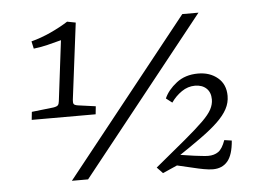

<svg xmlns="http://www.w3.org/2000/svg" viewBox="-45 -636 963 697"><g transform="rotate(-5 436.0 -287.0)"><path d="M219 -292Q218 -282 220.5 -277.5Q223 -273 235 -271L300 -262L297 -233H64L67 -262L146 -271Q159 -273 163 -277.5Q167 -282 168 -292L195 -512Q170 -505 144.5 -499Q119 -493 94 -490L88 -517Q123 -526 159 -542.5Q195 -559 223 -577L254 -571ZM190 0 642 -568H701L249 0ZM522 1 501 -21Q568 -76 611 -112Q654 -148 678.5 -172Q703 -196 712.5 -214Q722 -232 722 -250Q722 -276 706.5 -290.5Q691 -305 665 -305Q639 -305 616.5 -289.5Q594 -274 578 -251L556 -268Q569 -298 601 -323Q633 -348 680 -348Q723 -348 751.5 -324Q780 -300 780 -258Q780 -233 768 -210.5Q756 -188 731.5 -164.5Q707 -141 668 -113Q629 -85 575 -49L588 -28ZM704 3Q690 3 671 -0.5Q652 -4 636 -8L546 -29L573 -62L640 -52Q650 -51 665.5 -49Q681 -47 691 -47Q713 -47 728 -57.5Q743 -68 754 -99L781 -95Q777 -43 757.5 -20Q738 3 704 3Z"/></g></svg>

Font: Rasa Light
Style: Italic
Weight: 300
Italic angle: -7.10001°
Designer: Anna Giedrys (Yrsa+Rasa design), David Brezina (Yrsa art-direction, Rasa art-direction, design)
Foundry: Rosetta Type Foundry
Version: Version 2.004